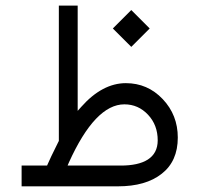

<svg xmlns="http://www.w3.org/2000/svg" viewBox="-20 -657 703 677"><path d="M187.5 -159.7 186.5 -158.2C165.5 -115.7 152.3 -88.9 147.9 -77.6L146 -73.2H56.2V0H396C460.9 0 512.7 -14.6 550.3 -44.4C587.9 -73.7 606.9 -116.2 606.9 -171.9C606.9 -224.6 589.4 -270 553.7 -307.6C518.1 -345.2 474.6 -363.8 423.8 -363.8C368.7 -363.8 315.9 -335.9 266.6 -280.3L253.9 -266.1V-637.2H187.5ZM442.9 -491.7 507.8 -556.6 442.9 -621.6 377.9 -556.6ZM536.1 -162.1C536.1 -99.6 485.8 -73.2 405.8 -73.2H218.3L222.7 -83.5C284.7 -220.7 350.1 -289.1 418.5 -289.1C451.2 -289.1 479 -276.9 502 -252.4C524.9 -228 536.1 -197.8 536.1 -162.1Z"/></svg>

Font: Shabnam Light
Style: Regular
Weight: 300
Foundry: DejaVu fonts team - Redesigned by Saber Rastikerdar - Based on Vazir font
Version: Version 5.0.1